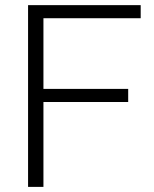

<svg xmlns="http://www.w3.org/2000/svg" viewBox="-20 -731 602 751"><path d="M481.4 -332H149.9V0H89.8V-710.9H530.3V-659.7H149.9V-383.3H481.4Z"/></svg>

Font: Vazir Thin FD
Style: Thin-FD
Weight: 100
Designer: Saber Rastikerdar
Foundry: Saber Rastikerdar
Version: Version 30.0.0